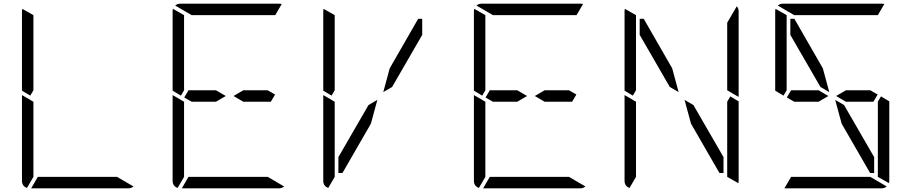

<svg xmlns="http://www.w3.org/2000/svg" viewBox="-20 -1020 4936 1040"><path d="M144 -502 99 -529V-959Q99 -968 101 -972L161 -938V-928V-918V-866V-735V-548V-531ZM126 -2Q99 -12 99 -41V-500V-505L134 -485L152 -474L161 -469V-452V-265V-134V-83V-82V-72V-62ZM614 -62 703 -10Q691 0 676 0H408H149L185 -62H191H377H439Z M1298 -531H1430L1470 -508L1447 -469H1298L1245 -500ZM960 -502 915 -529V-959Q915 -968 917 -972L977 -938V-928V-918V-866V-735V-548V-531ZM942 -2Q915 -12 915 -41V-500V-505L950 -485L968 -474L977 -469V-452V-265V-134V-83V-82V-72V-62ZM1018 -938 929 -990Q941 -1000 956 -1000H1224H1492Q1502 -1000 1506 -998L1471 -938H1441H1255H1193ZM1430 -62 1519 -10Q1507 0 1492 0H1224H965L1001 -62H1007H1193H1255ZM1150 -469H1018L978 -492L1001 -531H1150L1203 -500Z M2091 -650 2245 -918H2267V-831L2104 -549L2056 -521ZM1776 -502 1731 -529V-959Q1731 -968 1733 -972L1793 -938V-928V-918V-866V-735V-548V-531ZM1758 -2Q1731 -12 1731 -41V-500V-505L1766 -485L1784 -474L1793 -469V-452V-265V-134V-83V-82V-72V-62ZM1835 -83H1813V-169L1976 -451L2024 -479L1989 -350Z M2930 -531H3062L3102 -508L3079 -469H2930L2877 -500ZM2592 -502 2547 -529V-959Q2547 -968 2549 -972L2609 -938V-928V-918V-866V-735V-548V-531ZM2574 -2Q2547 -12 2547 -41V-500V-505L2582 -485L2600 -474L2609 -469V-452V-265V-134V-83V-82V-72V-62ZM2650 -938 2561 -990Q2573 -1000 2588 -1000H2856H3124Q3134 -1000 3138 -998L3103 -938H3073H2887H2825ZM3062 -62 3151 -10Q3139 0 3124 0H2856H2597L2633 -62H2639H2825H2887ZM2782 -469H2650L2610 -492L2633 -531H2782L2835 -500Z M3736 -451 3899 -169V-83H3877L3723 -350L3688 -479ZM3936 -498 3981 -471V-41Q3981 -32 3979 -28L3919 -62V-70V-82V-83V-134V-265V-450V-469ZM3408 -502 3363 -529V-959Q3363 -968 3365 -972L3425 -938V-928V-918V-866V-735V-548V-531ZM3390 -2Q3363 -12 3363 -41V-500V-505L3398 -485L3416 -474L3425 -469V-452V-265V-134V-83V-82V-72V-62ZM3981 -959V-500V-495L3946 -515L3928 -526L3919 -531V-550V-735V-866V-897L3971 -986Q3981 -974 3981 -959ZM3445 -831V-918H3467L3621 -650L3656 -521L3608 -549Z M4552 -451 4715 -169V-83H4693L4539 -350L4504 -479ZM4562 -531H4694L4734 -508L4711 -469H4562L4509 -500ZM4752 -498 4797 -471V-41Q4797 -32 4795 -28L4735 -62V-70V-82V-83V-134V-265V-450V-469ZM4224 -502 4179 -529V-959Q4179 -968 4181 -972L4241 -938V-928V-918V-866V-735V-548V-531ZM4282 -938 4193 -990Q4205 -1000 4220 -1000H4488H4756Q4766 -1000 4770 -998L4735 -938H4705H4519H4457ZM4694 -62 4783 -10Q4771 0 4756 0H4488H4229L4265 -62H4271H4457H4519ZM4414 -469H4282L4242 -492L4265 -531H4414L4467 -500ZM4261 -831V-918H4283L4437 -650L4472 -521L4424 -549Z"/></svg>

Font: DSEG14 Modern
Style: Light
Weight: 300
Designer: Keshikan(Twitter:@keshinomi_88pro)
Version: Version 0.46